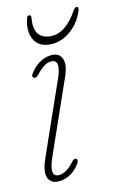

<svg xmlns="http://www.w3.org/2000/svg" viewBox="-72 -624 400 672"><g transform="rotate(-10 127.5 -288.0)"><path d="M84 -14Q95 -14 109 -21.8Q123 -29.5 139 -51Q148.5 -64 156.5 -59.5Q160 -57.5 159.2 -51.5Q158.5 -45.5 154.5 -40Q139 -15.5 118.5 -4Q98 7.5 77.5 7.5Q52 7.5 43 -14.2Q34 -36 49 -79.5L141 -345.5Q152 -376.5 149.8 -393.8Q147.5 -411 131 -411Q118 -411 105.2 -402.5Q92.5 -394 75 -372Q66 -361 58 -365.5Q50 -371 59.5 -384Q74 -406.5 95 -419.5Q116 -432.5 137.5 -432.5Q163 -432.5 172 -410.5Q181 -388.5 166.5 -347.5L74 -79.5Q51.5 -14 84 -14ZM142 -498Q196 -498 238 -574.5Q242.5 -583 248.5 -583Q257 -583 254 -571Q241 -527 207.8 -498.5Q174.5 -470 134.5 -470Q94.5 -470 77.5 -499.5Q60.5 -529 71.5 -574.5Q73.5 -583 80.5 -583Q87.5 -583 87 -574.5Q80 -498 142 -498Z"/></g></svg>

Font: Fraunces 144pt S100 Thin
Style: Italic
Weight: 100
Italic angle: -16°
Version: Version 1.000; ttfautohint (v1.8.3)